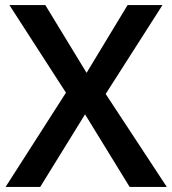

<svg xmlns="http://www.w3.org/2000/svg" viewBox="-20 -827 676 754"><path d="M635 -93 395 -458 618 -807H481L320 -541L158 -807H17L239 -463L2 -93H138L314 -378L489 -93Z"/></svg>

Font: Noto Sans Kannada UI SemiBold
Style: Regular
Weight: 600
Designer: Jelle Bosma - Monotype Design Team
Foundry: Monotype Imaging Inc.
Version: Version 2.005